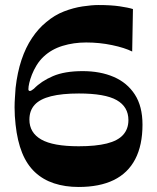

<svg xmlns="http://www.w3.org/2000/svg" viewBox="-20 -732 625 764"><path d="M506 -527Q476 -542 426 -552.5Q376 -563 323 -563Q273 -563 229 -549.5Q185 -536 154 -507Q137 -491 125.5 -472Q114 -453 107 -435Q100 -417 96.5 -402Q93 -387 93 -377Q93 -370 99 -370Q104 -370 115 -379Q144 -409 190.5 -429Q237 -449 309 -449Q379 -449 432.5 -426Q486 -403 516.5 -356Q547 -309 547 -236Q547 -154 518 -98.5Q489 -43 432.5 -15.5Q376 12 293 12Q239 12 195 -2.5Q151 -17 119 -47Q87 -77 68 -124Q49 -171 42 -236Q40 -254 39 -270.5Q38 -287 38 -305Q38 -325 39.5 -344.5Q41 -364 42 -382Q49 -444 65.5 -493.5Q82 -543 107.5 -581Q133 -619 164 -644Q197 -672 234.5 -686.5Q272 -701 308.5 -706.5Q345 -712 372 -712Q421 -712 455.5 -707Q490 -702 509 -696ZM97 -256Q97 -204 144 -177Q191 -150 293 -150Q361 -150 405 -161Q449 -172 470 -195.5Q491 -219 491 -254Q491 -307 444.5 -333.5Q398 -360 294 -360Q227 -360 183 -349Q139 -338 118 -315Q97 -292 97 -256Z"/></svg>

Font: Ojuju
Style: Bold
Weight: 700
Designer: Chisaokwu Joboson, Mirko Velimirovic
Foundry: Udi Foundry
Version: Version 1.000